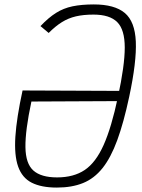

<svg xmlns="http://www.w3.org/2000/svg" viewBox="-20 -834 640 868"><path d="M404 -814Q498 -814 544 -775.5Q590 -737 594 -646Q598 -555 564 -396Q539 -279 510 -200Q481 -121 443.5 -74Q406 -27 355.5 -6.5Q305 14 237 14Q167 14 123.5 -8Q80 -30 62 -81Q44 -132 49.5 -216.5Q55 -301 82 -425L546 -423L536 -377L122 -375Q94 -244 95 -169Q96 -94 131 -63Q166 -32 238 -32Q313 -32 363 -65.5Q413 -99 448.5 -178.5Q484 -258 513 -395Q544 -538 544 -619Q544 -700 510 -734Q476 -768 403 -768Q357 -768 323 -760Q289 -752 260 -734Q231 -716 200 -685L163 -716Q199 -754 233 -775.5Q267 -797 308 -805.5Q349 -814 404 -814Z"/></svg>

Font: Victor Mono Thin
Style: Italic
Weight: 100
Italic angle: -12°
Monospace: yes
Designer: Rune Bjørnerås
Version: Version 1.561;gftools[0.9.30]